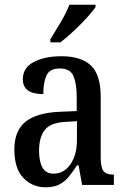

<svg xmlns="http://www.w3.org/2000/svg" viewBox="-20 -786 537 816"><path d="M173 10Q118 10 79.5 -29.5Q41 -69 41 -151Q41 -231 89 -269Q137 -307 235 -311L306 -314V-373Q306 -429 292.5 -462Q279 -495 234 -495Q191 -495 177.5 -465Q164 -435 164 -386Q77 -386 77 -449Q77 -498 123.5 -522.5Q170 -547 241 -547Q324 -547 366 -508Q408 -469 408 -374V-116Q408 -74 420 -59Q432 -44 461 -44H464V0H329L314 -83H307Q289 -55 271.5 -34Q254 -13 231 -1.5Q208 10 173 10ZM207 -48Q252 -48 279.5 -88Q307 -128 307 -191V-271L259 -268Q195 -265 170.5 -234Q146 -203 146 -145Q146 -100 160.5 -74Q175 -48 207 -48ZM194 -619Q215 -653 238.5 -692.5Q262 -732 275 -766H386V-756Q375 -739 349.5 -711Q324 -683 293.5 -654.5Q263 -626 237 -606H194Z"/></svg>

Font: Noto Serif Lao Condensed Medium
Style: Regular
Weight: 500
Width: 3
Designer: Monotype Design Team
Foundry: Monotype Imaging Inc.
Version: Version 2.003; ttfautohint (v1.8.4.7-5d5b)